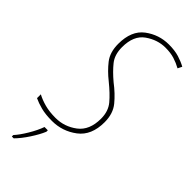

<svg xmlns="http://www.w3.org/2000/svg" viewBox="-304 -767 1030 1030"><g transform="rotate(45 211.0 -251.5)"><path d="M343 -185Q343 -250 309 -291.5Q275 -333 225 -371Q181 -408 152.5 -443.5Q124 -479 124 -536Q124 -624 177.5 -661.5Q231 -699 291 -699Q330 -699 359 -690Q388 -681 415 -666L427 -690Q402 -704 369.5 -714Q337 -724 292 -724Q217 -724 157 -679Q97 -634 97 -534Q97 -470 128.5 -430Q160 -390 203 -356Q255 -314 285.5 -277.5Q316 -241 316 -185Q316 -97 261.5 -56Q207 -15 140 -15Q94 -15 58.5 -24.5Q23 -34 -5 -49V-20Q20 -8 54.5 1Q89 10 138 10Q217 10 280 -37.5Q343 -85 343 -185ZM59 221Q87 193 115.5 149.5Q144 106 158 72V61H133Q120 98 94 141.5Q68 185 45 210V221Z"/></g></svg>

Font: Noto Sans Display SemiCondensed Thin
Style: Italic
Weight: 250
Width: 4
Designer: Monotype Design team
Foundry: Monotype Imaging Inc.
Version: 1.000